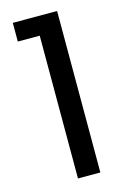

<svg xmlns="http://www.w3.org/2000/svg" viewBox="-110 -752 526 804"><g transform="rotate(-15 153.0 -350.0)"><path d="M125 -619H30V-700H222V0H125Z"/></g></svg>

Font: AF Albert Sans Medium
Style: Regular
Weight: 500
Designer: Andreas Rasmussen
Foundry: a.Foundry
Version: Version 1.300;Glyphs 3.2 (3231)